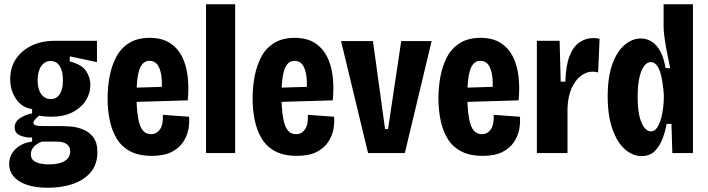

<svg xmlns="http://www.w3.org/2000/svg" viewBox="-20 -720 3330 903"><path d="M205 163Q147 163 106 149Q65 135 44 110Q23 85 23 52Q23 10 53 -19Q83 -48 131 -54V-73Q100 -72 74.5 -83Q49 -94 49 -121Q49 -147 73 -163.5Q97 -180 131 -187V-207Q83 -214 55.5 -254.5Q28 -295 28 -347Q28 -402 54.5 -442Q81 -482 128 -505Q175 -528 237 -528H436V-428L308 -455V-431Q364 -417 384.5 -386.5Q405 -356 405 -321Q405 -281 383 -246.5Q361 -212 320 -191.5Q279 -171 223 -171Q213 -171 196.5 -172Q180 -173 164 -176Q149 -164 143 -156Q137 -148 137 -143Q137 -136 143.5 -132.5Q150 -129 161 -128Q172 -127 185 -127H263Q282 -127 311.5 -125Q341 -123 370 -111.5Q399 -100 418.5 -75Q438 -50 438 -5Q438 52 407.5 89Q377 126 324.5 144.5Q272 163 205 163ZM209 53Q245 53 267.5 45Q290 37 300 23.5Q310 10 310 -7Q310 -24 302 -34Q294 -44 282 -48.5Q270 -53 257.5 -53.5Q245 -54 236 -54H177Q152 -44 138.5 -29Q125 -14 125 6Q125 21 133.5 31Q142 41 161 47Q180 53 209 53ZM218 -254Q246 -254 261 -277Q276 -300 276 -342Q276 -385 261 -409Q246 -433 218 -433Q190 -433 173.5 -408.5Q157 -384 157 -342Q157 -315 164.5 -295Q172 -275 186 -264.5Q200 -254 218 -254Z M694 13Q633 13 592.5 -8.5Q552 -30 529 -68Q506 -106 496 -155Q486 -204 486 -258Q486 -310 495.5 -360.5Q505 -411 526.5 -452Q548 -493 587 -517.5Q626 -542 684 -542Q740 -542 777 -519Q814 -496 835 -456Q856 -416 862.5 -362Q869 -308 863 -248L592 -240V-307L758 -312L740 -285Q744 -342 737 -374.5Q730 -407 716.5 -420.5Q703 -434 683 -434Q661 -434 647.5 -416Q634 -398 628 -361.5Q622 -325 622 -268Q622 -181 637 -135Q652 -89 690 -89Q703 -89 713.5 -94.5Q724 -100 732 -111Q740 -122 743.5 -139.5Q747 -157 746 -180L869 -171Q872 -144 866 -112Q860 -80 841 -51.5Q822 -23 786.5 -5Q751 13 694 13Z M949 0V-700H1086V0Z M1376 13Q1315 13 1274.5 -8.5Q1234 -30 1211 -68Q1188 -106 1178 -155Q1168 -204 1168 -258Q1168 -310 1177.5 -360.5Q1187 -411 1208.5 -452Q1230 -493 1269 -517.5Q1308 -542 1366 -542Q1422 -542 1459 -519Q1496 -496 1517 -456Q1538 -416 1544.5 -362Q1551 -308 1545 -248L1274 -240V-307L1440 -312L1422 -285Q1426 -342 1419 -374.5Q1412 -407 1398.5 -420.5Q1385 -434 1365 -434Q1343 -434 1329.5 -416Q1316 -398 1310 -361.5Q1304 -325 1304 -268Q1304 -181 1319 -135Q1334 -89 1372 -89Q1385 -89 1395.5 -94.5Q1406 -100 1414 -111Q1422 -122 1425.5 -139.5Q1429 -157 1428 -180L1551 -171Q1554 -144 1548 -112Q1542 -80 1523 -51.5Q1504 -23 1468.5 -5Q1433 13 1376 13Z M1711 0 1584 -527H1734L1791 -113H1805L1867 -527H2010L1884 0Z M2250 13Q2189 13 2148.5 -8.5Q2108 -30 2085 -68Q2062 -106 2052 -155Q2042 -204 2042 -258Q2042 -310 2051.5 -360.5Q2061 -411 2082.5 -452Q2104 -493 2143 -517.5Q2182 -542 2240 -542Q2296 -542 2333 -519Q2370 -496 2391 -456Q2412 -416 2418.5 -362Q2425 -308 2419 -248L2148 -240V-307L2314 -312L2296 -285Q2300 -342 2293 -374.5Q2286 -407 2272.5 -420.5Q2259 -434 2239 -434Q2217 -434 2203.5 -416Q2190 -398 2184 -361.5Q2178 -325 2178 -268Q2178 -181 2193 -135Q2208 -89 2246 -89Q2259 -89 2269.5 -94.5Q2280 -100 2288 -111Q2296 -122 2299.5 -139.5Q2303 -157 2302 -180L2425 -171Q2428 -144 2422 -112Q2416 -80 2397 -51.5Q2378 -23 2342.5 -5Q2307 13 2250 13Z M2505 0V-298V-528H2612L2617 -336H2639Q2641 -411 2658.5 -456Q2676 -501 2705.5 -521Q2735 -541 2771 -541Q2778 -541 2785 -540.5Q2792 -540 2800 -537L2793 -379Q2788 -381 2780 -382Q2772 -383 2766 -383Q2739 -383 2712.5 -363.5Q2686 -344 2668.5 -305.5Q2651 -267 2649 -210V0Z M2998 14Q2955 14 2918.5 -18.5Q2882 -51 2860 -114Q2838 -177 2838 -267Q2838 -358 2860 -418.5Q2882 -479 2918 -509Q2954 -539 2993 -539Q3024 -539 3048 -522.5Q3072 -506 3087.5 -475Q3103 -444 3110 -400L3132 -399Q3122 -446 3115 -483.5Q3108 -521 3104.5 -549Q3101 -577 3101 -595V-700H3239V-266V0H3142L3138 -137H3115Q3109 -101 3095.5 -66.5Q3082 -32 3059 -9Q3036 14 2998 14ZM3041 -102Q3059 -102 3070.5 -119.5Q3082 -137 3089 -162.5Q3096 -188 3099 -214.5Q3102 -241 3102 -259V-273Q3102 -281 3100 -299Q3098 -317 3094.5 -339.5Q3091 -362 3084.5 -382Q3078 -402 3067 -415Q3056 -428 3040 -428Q3025 -428 3011 -411.5Q2997 -395 2988 -359Q2979 -323 2979 -265Q2979 -207 2988 -171Q2997 -135 3011.5 -118.5Q3026 -102 3041 -102Z"/></svg>

Font: Bricolage Grotesque Condensed
Style: Bold
Weight: 700
Width: 3
Designer: Mathieu Triay
Foundry: Atelier Triay
Version: Version 1.001;gftools[0.9.33.dev8+g029e19f]